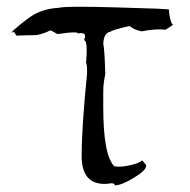

<svg xmlns="http://www.w3.org/2000/svg" viewBox="-20 -537 562 569"><path d="M322 12Q340 12 376.5 -10Q413 -32 413 -45L412 -49Q402 -62 400 -62V-61Q400 -59 386 -53Q355 -43 332 -43L319 -44Q286 -77 286 -219V-265Q286 -291 292 -317Q290 -390 286 -408Q288 -441 308 -443Q308 -447 364 -460Q376 -449 400 -444Q429 -450 453 -450L471 -449Q489 -460 495 -466Q494 -464 493 -464Q488 -464 483 -488Q481 -499 481 -504Q481 -506 481 -508.5Q481 -511 328 -515Q260 -517 218 -517Q166 -517 155 -514Q102 -511 65.5 -484Q29 -457 14 -441H16Q21 -441 21 -444Q21 -447 17 -452Q27 -431 31 -431Q32 -431 34 -431.5Q36 -432 89 -433Q112 -438 129 -447Q132 -447 150 -436Q184 -441 199 -441Q211 -441 211 -438L220 -439Q232 -439 232 -430Q232 -425 229 -418Q237 -417 237 -388Q237 -373 235 -351Q238 -345 238 -328V-319Q222 -160 222 -74Q222 8 290 8Q299 8 310 6Q320 7 320 10Q320 11 318 12Z"/></svg>

Font: Xiaobo Songti 小帛宋体
Style: Regular
Weight: 400
Version: Version 1.501;March 17, 2024;FontCreator 14.0.0.2814 64-bit